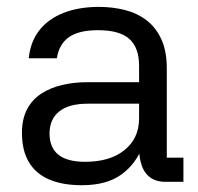

<svg xmlns="http://www.w3.org/2000/svg" viewBox="-20 -536 585 566"><path d="M520.7 0H467Q430 0 410 -25.2Q390 -50.3 389.3 -107.3L399.7 -104Q380.7 -52.3 337.3 -21.2Q294 10 221.3 10Q164.7 10 125.2 -6.8Q85.7 -23.7 65.2 -58Q44.7 -92.3 44.7 -144.3Q44.7 -185 59.7 -213.7Q74.7 -242.3 101.5 -259.8Q128.3 -277.3 163.2 -285.5Q198 -293.7 237.3 -293.7H390V-342Q390 -395.3 361.3 -421.2Q332.7 -447 268.7 -447Q212 -447 182.8 -426.2Q153.7 -405.3 147.7 -364.3H64.7Q69.7 -413 96 -446.7Q122.3 -480.3 167.3 -498Q212.3 -515.7 271.7 -515.7Q311 -515.7 347 -506.8Q383 -498 411 -477Q439 -456 455.3 -421Q471.7 -386 471.7 -334V-71.3H520.7ZM126 -144Q125.7 -101.3 151.8 -80.2Q178 -59 230.7 -59Q304.7 -59 347.3 -93.8Q390 -128.7 390 -186.7V-230.3H238.3Q183.7 -230.3 155.2 -208Q126.7 -185.7 126 -144Z"/></svg>

Font: Asta Sans Light
Style: Regular
Weight: 300
Designer: 42dot
Version: Version 1.000